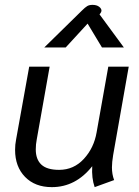

<svg xmlns="http://www.w3.org/2000/svg" viewBox="-20 -759 572 789"><path d="M42 -143Q42 -165 46 -185L100 -485H184L131 -186Q127 -166 127 -145Q127 -104 150 -82.5Q173 -61 223 -61Q283 -61 324.5 -106Q366 -151 377 -215L425 -485H509L445 -122Q440 -92 440 -71Q440 -43 449 -19L369 10Q356 -27 359 -76Q291 10 193 10Q124 10 83 -32Q42 -74 42 -143ZM316 -715Q330 -729 338.5 -734Q347 -739 360 -739Q377 -739 387 -731.5Q397 -724 397 -715Q397 -711 393 -705L389 -700L489 -564H399L340 -662L250 -564H162Z"/></svg>

Font: Niramit
Style: Italic
Weight: 400
Italic angle: -10°
Version: Version 1.000; ttfautohint (v1.6)